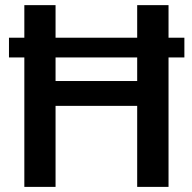

<svg xmlns="http://www.w3.org/2000/svg" viewBox="-20 -731 751 751"><path d="M197.3 -710.9V-583.5H516.6V-710.9H639.2V-583.5H701.2V-506.3H639.2V0H516.6V-316.9H197.3V0H75.2V-506.3H15.1V-583.5H75.2V-710.9ZM197.3 -414.1H516.6V-506.3H197.3Z"/></svg>

Font: Vazirmatn UI FD Medium
Style: Regular
Weight: 500
Designer: Saber Rastikerdar
Foundry: Saber Rastikerdar
Version: Version 33.003